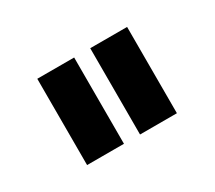

<svg xmlns="http://www.w3.org/2000/svg" viewBox="-58 -823 474 424"><g transform="rotate(-30 178.5 -611.0)"><path d="M158 -721H64V-501H158ZM293 -721H199V-501H293Z"/></g></svg>

Font: RT Raleway SemiBold
Style: Regular
Weight: 400
Designer: Matt McInerney, Pablo Impallari, Rodrigo Fuenzalida — Edited by Milan Moffatt in April 2016
Foundry: Matt McInerney, Pablo Impallari, Rodrigo Fuenzalida — Edited by Milan Moffatt in April 2016
Version: Version 3.001